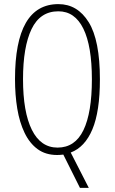

<svg xmlns="http://www.w3.org/2000/svg" viewBox="-20 -744 559 934"><path d="M466 -358Q466 -202 429.5 -115Q393 -28 324 -2L412 170H369L288 8Q279 9 272 9.5Q265 10 258 10Q202 10 163 -18.5Q124 -47 99.5 -98Q75 -149 64 -215.5Q53 -282 53 -359Q53 -724 264 -724Q357 -724 411.5 -636Q466 -548 466 -358ZM92 -359Q92 -199 135 -112.5Q178 -26 260 -26Q345 -26 386 -111Q427 -196 427 -358Q427 -520 385.5 -604.5Q344 -689 264 -689Q175 -689 133.5 -602.5Q92 -516 92 -359Z"/></svg>

Font: Noto Sans Gujarati ExtraCondensed ExtraLight
Style: Regular
Weight: 200
Width: 2
Designer: Jelle Bosma - Monotype Design Team, Universal Thirst
Foundry: Monotype Imaging Inc.
Version: Version 2.106; ttfautohint (v1.8.4.7-5d5b)